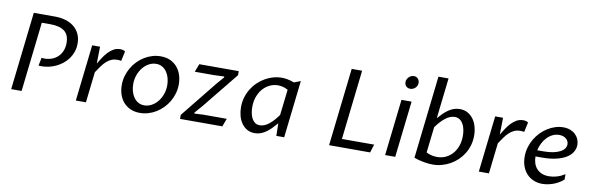

<svg xmlns="http://www.w3.org/2000/svg" viewBox="-52 -1254 5348 1737"><g transform="rotate(10 2622.0 -386.0)"><path d="M173.3 0H77.6L159.2 -715.3H354.5Q407.2 -715.3 451.9 -701.9Q496.6 -688.5 529.1 -662.4Q561.5 -636.2 579.6 -597.9Q597.7 -559.6 597.7 -509.8Q597.7 -469.2 585.7 -434.1Q573.7 -398.9 553 -370.4Q532.2 -341.8 504.6 -319.6Q477.1 -297.4 445.3 -282.2Q413.6 -267.1 379.9 -259.3Q346.2 -251.5 313.5 -251.5Q307.6 -251.5 300.8 -251.7Q293.9 -252 284.2 -253.4L299.3 -326.7Q308.1 -325.2 314.5 -325Q320.8 -324.7 327.1 -324.7Q361.3 -324.7 392.3 -335.9Q423.3 -347.2 447 -369.1Q470.7 -391.1 484.6 -423.6Q498.5 -456.1 498.5 -498.5Q498.5 -573.2 454.1 -606.4Q409.7 -639.6 327.1 -639.6H246.1Z M730.5 -517.6H802.7L799.8 -362.3Q814.9 -387.2 833.3 -416Q851.6 -444.8 874.3 -469.7Q897 -494.6 924.8 -511Q952.6 -527.3 986.8 -527.3Q1000.5 -527.3 1012.9 -524.2Q1025.4 -521 1032.7 -513.7L1013.2 -424.3Q1004.4 -426.8 995.8 -427.5Q987.3 -428.2 979 -428.2Q945.8 -428.2 920.7 -416.5Q895.5 -404.8 874.5 -384.8Q853.5 -364.7 835 -338.4Q816.4 -312 796.4 -282.2L764.2 0H671.4Z M1260.3 9.8Q1210.4 9.8 1172.4 -7.6Q1134.3 -24.9 1108.4 -54.9Q1082.5 -85 1069.3 -125.2Q1056.2 -165.5 1056.2 -210.9Q1056.2 -253.9 1067.6 -293.9Q1079.1 -334 1099.4 -369.1Q1119.6 -404.3 1147.9 -433.6Q1176.3 -462.9 1210 -483.6Q1243.7 -504.4 1281.5 -515.9Q1319.3 -527.3 1359.4 -527.3Q1409.7 -527.3 1447.8 -509.8Q1485.8 -492.2 1511.5 -461.9Q1537.1 -431.6 1550.3 -391.4Q1563.5 -351.1 1563.5 -305.7Q1563.5 -262.2 1552 -222.2Q1540.5 -182.1 1520 -147Q1499.5 -111.8 1471.2 -83Q1442.9 -54.2 1409.2 -33.4Q1375.5 -12.7 1337.6 -1.5Q1299.8 9.8 1260.3 9.8ZM1287.6 -64.5Q1321.8 -64.5 1353.3 -81.1Q1384.8 -97.7 1408.9 -126.7Q1433.1 -155.8 1447.5 -195.1Q1461.9 -234.4 1461.9 -279.8Q1461.9 -313 1453.6 -344.2Q1445.3 -375.5 1428.7 -399.7Q1412.1 -423.8 1387.7 -438.5Q1363.3 -453.1 1331.1 -453.1Q1296.9 -453.1 1265.4 -436.3Q1233.9 -419.4 1209.7 -390.1Q1185.5 -360.8 1171.1 -321.3Q1156.7 -281.7 1156.7 -236.8Q1156.7 -203.6 1165.3 -172.4Q1173.8 -141.1 1190.2 -117.2Q1206.5 -93.3 1231 -78.9Q1255.4 -64.5 1287.6 -64.5Z M1628.9 -37.1 1900.9 -375 1955.6 -437.5 1956.5 -447.3 1863.3 -443.4H1686L1714.4 -517.6H2076.7V-480.5L1808.6 -149.4L1748 -80.1L1746.6 -70.3L1833 -74.2H2044.9L2017.1 0H1628.9Z M2541.5 -428.7Q2514.6 -443.8 2490.2 -448.5Q2465.8 -453.1 2449.2 -453.1Q2412.6 -453.1 2377.2 -437.3Q2341.8 -421.4 2314.5 -391.6Q2287.1 -361.8 2270.3 -318.4Q2253.4 -274.9 2253.4 -220.2Q2253.4 -191.9 2258.5 -164.8Q2263.7 -137.7 2274.9 -116.2Q2286.1 -94.7 2304.2 -81.5Q2322.3 -68.4 2348.6 -68.4Q2390.1 -68.4 2432.1 -101.8Q2474.1 -135.3 2514.2 -192.4ZM2469.2 -526.9Q2494.1 -526.9 2523.4 -521.7Q2552.7 -516.6 2585.9 -503.9L2645.5 -526.9L2585.4 0H2513.2L2511.2 -115.2Q2486.3 -86.4 2463.1 -63.2Q2439.9 -40 2416.5 -23.9Q2393.1 -7.8 2368.2 1Q2343.3 9.8 2315.4 9.8Q2274.4 9.8 2243.9 -8.1Q2213.4 -25.9 2193.1 -55.4Q2172.9 -85 2163.1 -123Q2153.3 -161.1 2153.3 -201.7Q2153.3 -249.5 2166.3 -292.2Q2179.2 -335 2201.7 -371.1Q2224.1 -407.2 2254.6 -436Q2285.2 -464.8 2320.3 -485.1Q2355.5 -505.4 2393.6 -516.1Q2431.6 -526.9 2469.2 -526.9Z M2998 0 3079.6 -715.3H3175.3L3102.5 -75.7H3398.4L3375 0Z M3571.8 -517.6H3664.6L3605.5 0H3512.7ZM3631.3 -629.9Q3608.4 -629.9 3594 -644.8Q3579.6 -659.7 3579.6 -682.1Q3579.6 -695.8 3585.2 -708Q3590.8 -720.2 3600.1 -729.5Q3609.4 -738.8 3621.6 -743.9Q3633.8 -749 3647 -749Q3657.7 -749 3667.2 -744.9Q3676.8 -740.7 3683.3 -733.4Q3689.9 -726.1 3693.8 -716.1Q3697.8 -706.1 3697.8 -694.8Q3697.8 -680.7 3692.1 -668.7Q3686.5 -656.7 3677.2 -648.2Q3668 -639.6 3656 -634.8Q3644 -629.9 3631.3 -629.9Z M3878.4 -88.9Q3891.6 -81.5 3905.8 -76.7Q3919.9 -71.8 3933.1 -69.1Q3946.3 -66.4 3958.3 -65.4Q3970.2 -64.5 3979 -64.5Q4019.5 -64.5 4055.2 -80.6Q4090.8 -96.7 4117.7 -126.5Q4144.5 -156.2 4159.9 -198.2Q4175.3 -240.2 4175.3 -292Q4175.3 -322.8 4169.4 -351.3Q4163.6 -379.9 4151.1 -401.6Q4138.7 -423.3 4119.6 -436.3Q4100.6 -449.2 4074.7 -449.2Q4032.7 -449.2 3989.3 -415.8Q3945.8 -382.3 3905.8 -325.2ZM3864.7 -782.2H3957.5L3915 -409.7Q3937.5 -435.5 3959.7 -457.3Q3981.9 -479 4005.4 -494.6Q4028.8 -510.3 4053.7 -518.8Q4078.6 -527.3 4107.4 -527.3Q4148.9 -527.3 4180.2 -509.5Q4211.4 -491.7 4232.7 -462.2Q4253.9 -432.6 4264.6 -393.6Q4275.4 -354.5 4275.4 -312Q4275.4 -265.6 4263.2 -223.6Q4251 -181.6 4229 -146Q4207 -110.4 4176.8 -81.5Q4146.5 -52.7 4110.4 -32.5Q4074.2 -12.2 4033.7 -1.2Q3993.2 9.8 3950.7 9.8Q3934.6 9.8 3914.3 8.1Q3894 6.3 3871.6 2.4Q3849.1 -1.5 3825.2 -7.6Q3801.3 -13.7 3778.3 -22.5Z M4432.6 -517.6H4504.9L4502 -362.3Q4517.1 -387.2 4535.4 -416Q4553.7 -444.8 4576.4 -469.7Q4599.1 -494.6 4627 -511Q4654.8 -527.3 4689 -527.3Q4702.6 -527.3 4715.1 -524.2Q4727.5 -521 4734.9 -513.7L4715.3 -424.3Q4706.5 -426.8 4698 -427.5Q4689.5 -428.2 4681.2 -428.2Q4647.9 -428.2 4622.8 -416.5Q4597.7 -404.8 4576.7 -384.8Q4555.7 -364.7 4537.1 -338.4Q4518.6 -312 4498.5 -282.2L4466.3 0H4373.5Z M4854.5 -224.1Q4854.5 -190.9 4863.8 -162.4Q4873 -133.8 4891.6 -113Q4910.2 -92.3 4938.2 -80.3Q4966.3 -68.4 5004.9 -68.4Q5040.5 -68.4 5077.1 -79.3Q5113.8 -90.3 5149.9 -112.8V-63.5Q5126 -42.5 5100.1 -28.3Q5074.2 -14.2 5048.8 -5.9Q5023.4 2.4 4999.8 6.1Q4976.1 9.8 4956.5 9.8Q4913.6 9.8 4877.2 -5.4Q4840.8 -20.5 4814.5 -48.6Q4788.1 -76.7 4773.2 -116.5Q4758.3 -156.2 4758.3 -206.1Q4758.3 -251 4770.5 -292.2Q4782.7 -333.5 4804 -369.4Q4825.2 -405.3 4853.8 -434.3Q4882.3 -463.4 4915.8 -484.1Q4949.2 -504.9 4985.4 -516.1Q5021.5 -527.3 5057.6 -527.3Q5094.2 -527.3 5122.6 -516.1Q5150.9 -504.9 5170.2 -486.1Q5189.5 -467.3 5199.5 -443.1Q5209.5 -418.9 5209.5 -392.6Q5209.5 -356.9 5190.9 -326.2Q5172.4 -295.4 5135.3 -272.7Q5098.1 -250 5043.2 -237.1Q4988.3 -224.1 4915.5 -224.1ZM5033.2 -453.1Q5001 -453.1 4972.7 -439.2Q4944.3 -425.3 4921.9 -401.9Q4899.4 -378.4 4883.5 -347.2Q4867.7 -315.9 4860.4 -281.7H4918Q4969.2 -281.7 5007.1 -289.8Q5044.9 -297.9 5070.3 -311.5Q5095.7 -325.2 5108.2 -343.3Q5120.6 -361.3 5120.6 -381.8Q5120.6 -395.5 5115 -408.4Q5109.4 -421.4 5098.1 -431.2Q5086.9 -440.9 5070.6 -447Q5054.2 -453.1 5033.2 -453.1Z"/></g></svg>

Font: Proza Libre
Style: Italic
Weight: 400
Designer: Jasper de Waard
Foundry: Jasper de Waard
Version: Version 1.000; ttfautohint (v1.4.1.8-43bc)